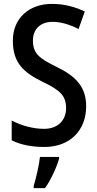

<svg xmlns="http://www.w3.org/2000/svg" viewBox="-20 -744 500 985"><path d="M422 -199C422 -297 371 -352 270 -401C178 -446 149 -471 149 -537C149 -592 185 -632 250 -632C293 -632 338 -618 383 -595L415 -685C369 -707 312 -724 249 -724C128 -725 45 -649 46 -534C46 -421 102 -372 197 -325C290 -281 319 -252 319 -189C319 -129 279 -83 206 -83C152 -83 89 -99 40 -126V-24C87 -1 142 10 208 10C339 10 422 -75 422 -199ZM283 71V61H185C181 102 164 174 153 209V221H211C241 179 269 118 283 71Z"/></svg>

Font: Noto Sans Devanagari Condensed Medium
Style: Regular
Weight: 500
Width: 3
Designer: Jelle Bosma - Monotype Design Team
Foundry: Monotype Imaging Inc.
Version: Version 2.004